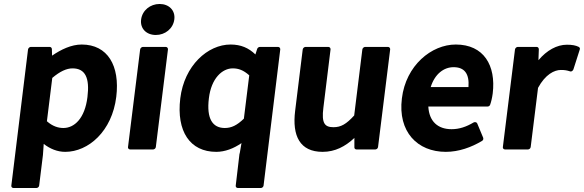

<svg xmlns="http://www.w3.org/2000/svg" viewBox="-20 -740 2938 966"><path d="M200 -16C232 9 269 24 308 24C425 24 544 -80 565 -253C584 -409 522 -516 391 -516C339 -516 287 -491 242 -460L241 -493C241 -499 236 -504 230 -504H135C130 -504 122 -499 121 -491L37 194C36 199 40 206 48 206H163C168 206 176 202 177 194L196 40ZM216 -130 243 -348C282 -381 315 -396 345 -396C409 -396 432 -348 420 -252C407 -144 354 -96 299 -96C274 -96 245 -104 216 -130Z M764 -564C811 -564 851 -596 857 -642C863 -688 830 -720 783 -720C736 -720 696 -688 690 -642C684 -596 717 -564 764 -564ZM624 0C623 5 627 12 635 12H750C755 12 763 8 764 0L825 -491C826 -496 822 -504 814 -504H699C694 -504 686 -499 685 -491Z M887 -245C867 -79 936 24 1068 24C1112 24 1156 7 1195 -20L1186 32L1185 33L1166 194C1165 199 1169 206 1177 206H1292C1297 206 1305 202 1306 194L1390 -491C1391 -496 1387 -504 1379 -504H1288C1282 -504 1276 -500 1274 -494L1265 -466C1231 -499 1192 -516 1140 -516C1025 -516 907 -410 887 -245ZM1031 -246C1043 -346 1098 -396 1151 -396C1180 -396 1205 -387 1234 -361L1207 -143C1172 -109 1144 -96 1111 -96C1050 -96 1018 -142 1031 -246Z M1465 -183C1449 -56 1489 24 1603 24C1666 24 1717 -3 1763 -46V2C1763 7 1767 12 1774 12H1868C1873 12 1881 8 1882 0L1943 -491C1944 -496 1940 -504 1932 -504H1817C1812 -504 1804 -499 1803 -491L1762 -159C1722 -115 1695 -100 1658 -100C1614 -100 1597 -119 1607 -198L1643 -491C1644 -496 1640 -504 1632 -504H1517C1512 -504 1504 -499 1503 -491Z M2002 -245C1981 -77 2080 24 2223 24C2288 24 2352 1 2405 -31C2411 -34 2413 -41 2411 -47L2381 -119C2378 -126 2369 -127 2363 -124C2326 -102 2291 -90 2252 -90C2183 -90 2139 -129 2135 -204H2433C2438 -204 2444 -207 2446 -213C2451 -227 2456 -247 2459 -270C2476 -411 2414 -516 2273 -516C2151 -516 2022 -411 2002 -245ZM2147 -302C2168 -369 2214 -402 2262 -402C2317 -402 2342 -369 2337 -302Z M2510 0C2509 5 2513 12 2521 12H2636C2641 12 2649 8 2650 0L2687 -298C2724 -366 2769 -388 2802 -388C2822 -388 2832 -386 2848 -381C2857 -378 2863 -386 2865 -391L2897 -491C2899 -496 2897 -501 2892 -504C2876 -512 2858 -515 2832 -515C2782 -515 2731 -487 2689 -437L2691 -492C2691 -498 2687 -504 2680 -504H2585C2580 -504 2572 -499 2571 -491Z"/></svg>

Font: Falling Sky
Style: BdObl
Weight: 700
Designer: Paul D. Hunt
Foundry: Adobe Systems Incorporated
Version: Version 1.02